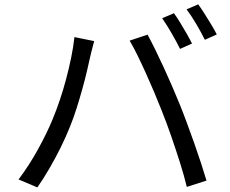

<svg xmlns="http://www.w3.org/2000/svg" viewBox="-20 -839 1040 867"><path d="M765.4 -779.3Q778.4 -761.9 793.2 -737.4Q808 -712.8 822.5 -687.8Q836.9 -662.8 847.1 -642.3L793 -618.2Q778.2 -648.6 755.2 -688.4Q732.3 -728.2 712.3 -756.6ZM875 -819.4Q888.6 -801 904.2 -776.1Q919.8 -751.2 934.8 -726.7Q949.7 -702.2 958.9 -683.4L905.1 -659.3Q888.9 -692.1 866.3 -730.4Q843.7 -768.7 822.5 -796.7ZM217.6 -300.5Q234 -339.7 249.6 -385.8Q265.3 -432 278.5 -481.7Q291.7 -531.3 301.6 -579.7Q311.5 -628.2 316.1 -671.5L405.3 -653.4Q402.5 -642.3 399 -629.5Q395.4 -616.8 392.4 -604Q389.5 -591.3 386.8 -580.5Q381.8 -557.4 373.1 -520.1Q364.5 -482.8 352.3 -439.1Q340.2 -395.4 326.1 -350.8Q312 -306.1 296.3 -267.6Q278.1 -221.9 254.3 -173.7Q230.5 -125.4 203.6 -79.2Q176.7 -32.9 148.7 7.3L63.7 -28.7Q111.3 -91.5 151.8 -165.1Q192.3 -238.6 217.6 -300.5ZM710.4 -339Q695.2 -377.8 677 -421Q658.8 -464.3 639.1 -507.7Q619.4 -551.2 600.7 -589.4Q582 -627.7 565.4 -655.5L646.3 -682.5Q661.1 -655.5 679.8 -617.6Q698.4 -579.7 718.3 -536.7Q738.2 -493.8 757.2 -449.7Q776.2 -405.6 792.3 -366.1Q807.3 -329.3 824 -283.8Q840.7 -238.4 857.4 -191.6Q874 -144.7 888.2 -101.2Q902.4 -57.6 912.4 -23.5L823.5 5Q811.3 -46.2 792.4 -105.6Q773.6 -164.9 752.6 -225.6Q731.6 -286.2 710.4 -339Z"/></svg>

Font: Noto Sans TC
Style: Regular
Weight: 100
Designer: Ryoko NISHIZUKA 西塚涼子 (kana, bopomofo & ideographs); Paul D. Hunt (Latin, Greek & Cyrillic); Sandoll Communications 산돌커뮤니
Foundry: Adobe
Version: Version 2.004;hotconv 1.0.118;makeotfexe 2.5.65603